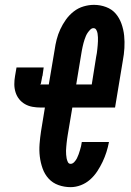

<svg xmlns="http://www.w3.org/2000/svg" viewBox="-20 -763 540 791"><path d="M271 8Q245 8 221 -0.5Q197 -9 180.5 -27Q164 -45 155.5 -69Q147 -93 144 -118Q141 -143 143 -169.5Q145 -196 149 -222L165 -320H147Q130 -320 113.5 -323Q97 -326 83 -334Q69 -342 59 -354.5Q49 -367 44 -383Q39 -399 39 -416Q39 -433 42 -450L48 -485H160L155 -450Q155 -449 154.5 -449Q154 -449 154 -449V-448Q153 -441 151.5 -434.5Q150 -428 149 -422Q149 -421 149 -421Q149 -421 149 -420Q149 -420 149 -419.5Q149 -419 149 -419Q149 -419 148.5 -418.5Q148 -418 148 -418Q148 -418 147.5 -418Q147 -418 147 -418Q147 -417 146.5 -417Q146 -417 146 -416Q146 -416 146.5 -415.5Q147 -415 147 -415H181L205 -557Q208 -579 213.5 -600.5Q219 -622 228.5 -642.5Q238 -663 251.5 -682Q265 -701 283.5 -715.5Q302 -730 324 -736.5Q346 -743 367 -743Q393 -743 417 -734Q441 -725 456.5 -707Q472 -689 480.5 -665Q489 -641 491.5 -616Q494 -591 492.5 -565Q491 -539 486 -513L454 -320H278L259 -207Q258 -199 256.5 -190.5Q255 -182 254.5 -174Q254 -166 253 -158Q252 -150 252 -142Q252 -134 252.5 -126Q253 -118 254.5 -110.5Q256 -103 259.5 -95.5Q263 -88 271 -88Q279 -88 286 -95.5Q293 -103 297 -111Q301 -119 304 -127.5Q307 -136 309.5 -144.5Q312 -153 314 -161Q316 -169 317 -178H429Q425 -157 418.5 -136.5Q412 -116 402.5 -96Q393 -76 380.5 -57Q368 -38 351 -23Q334 -8 313 0Q292 8 271 8ZM358 -415 376 -528Q378 -536 379 -544.5Q380 -553 381 -561Q382 -569 382.5 -577Q383 -585 383.5 -593Q384 -601 383.5 -609Q383 -617 382 -624.5Q381 -632 377 -639.5Q373 -647 365 -647Q358 -647 352 -641Q346 -635 341.5 -628.5Q337 -622 334 -615Q331 -608 328.5 -600.5Q326 -593 324 -585.5Q322 -578 320.5 -571Q319 -564 317.5 -556.5Q316 -549 315 -542L294 -415Z"/></svg>

Font: Iosevka SS04 Oblique
Style: Bold
Weight: 700
Italic angle: -9°
Monospace: yes
Designer: Belleve Invis
Foundry: Belleve Invis
Version: Version 19.0.0; ttfautohint (v1.8.4)